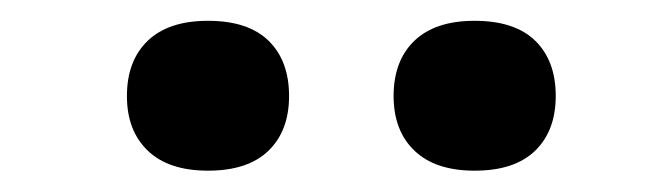

<svg xmlns="http://www.w3.org/2000/svg" viewBox="-20 -800 618 180"><path d="M425 -640Q388 -640 368.5 -658.8Q349 -677.5 349 -710Q349 -743 368.5 -761.8Q388 -780.5 425 -780.5Q462.5 -780.5 481.8 -761.8Q501 -743 501 -710Q501 -677.5 481.8 -658.8Q462.5 -640 425 -640ZM175 -640Q138 -640 118.5 -658.8Q99 -677.5 99 -710Q99 -743 118.5 -761.8Q138 -780.5 175 -780.5Q212.5 -780.5 231.8 -761.8Q251 -743 251 -710Q251 -677.5 231.8 -658.8Q212.5 -640 175 -640Z"/></svg>

Font: Encode Sans SC SemiExpanded SemiBold
Style: Regular
Weight: 600
Width: 6
Designer: Multiple Designers
Foundry: Impallari Type
Version: Version 3.002